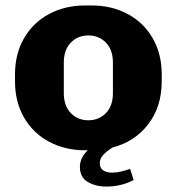

<svg xmlns="http://www.w3.org/2000/svg" viewBox="-20 -541 648 704"><path d="M573 -268V-243Q573 -150 523.5 -85.5Q474 -21 392 0Q372 13 359 26.5Q346 40 346 57Q346 76 359 84Q372 92 390 92Q420 92 457 78L470 119Q425 143 370 143Q330 143 301.5 126Q273 109 273 71Q273 37 302 10H292Q219 10 160.5 -21Q102 -52 68.5 -109.5Q35 -167 35 -243V-268Q35 -344 68.5 -401.5Q102 -459 160.5 -490Q219 -521 292 -521H316Q389 -521 447.5 -490Q506 -459 539.5 -401.5Q573 -344 573 -268ZM394 -312Q394 -358 368.5 -384.5Q343 -411 304 -411Q265 -411 239.5 -384.5Q214 -358 214 -312V-199Q214 -153 239.5 -126.5Q265 -100 304 -100Q343 -100 368.5 -126.5Q394 -153 394 -199Z"/></svg>

Font: Chivo ExtraBold
Style: Regular
Weight: 800
Designer: Hector Gatti
Foundry: Omnibus-Type
Version: Version 1.007